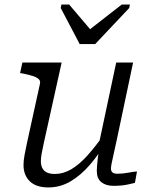

<svg xmlns="http://www.w3.org/2000/svg" viewBox="-20 -811 664 841"><path d="M329 -618H397L546 -776L549 -791H513L354 -667L396 -658L283 -791H249L246 -776ZM172 -185Q166 -157 162.5 -138.5Q159 -120 159 -105Q159 -87 165.5 -74.5Q172 -62 185.5 -55.5Q199 -49 221 -49Q257 -49 292 -69.5Q327 -90 363 -130Q399 -170 439 -227L452 -198Q414 -136 374 -89.5Q334 -43 289 -16.5Q244 10 192 10Q138 10 110.5 -17Q83 -44 83 -88Q83 -108 87.5 -132Q92 -156 98 -184L155 -444Q158 -457 149 -465Q140 -473 122.5 -478.5Q105 -484 80 -489L68 -491L78 -537H250ZM492 -201Q484 -163 478 -137Q472 -111 469 -95.5Q466 -80 466 -73Q466 -61 473 -55.5Q480 -50 493 -50Q518 -50 541 -54.5Q564 -59 580 -60L571 -10Q558 -7 543 -3.5Q528 0 511.5 1.5Q495 3 477 3Q444 3 424 -13Q404 -29 404 -62Q404 -70 405 -84.5Q406 -99 408.5 -119Q411 -139 415 -163L409 -161L489 -537H563Z"/></svg>

Font: Roboto Serif 20pt Light
Style: Italic
Weight: 300
Italic angle: -10°
Version: Version 1.007